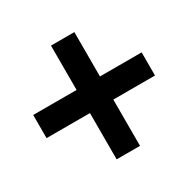

<svg xmlns="http://www.w3.org/2000/svg" viewBox="-115 -629 683 690"><g transform="rotate(-30 226.5 -284.0)"><path d="M0 -336H180V-520H277V-336H450V-240H277V-48H180V-240H0Z"/></g></svg>

Font: Triodion Unicode
Style: Normal
Weight: 400
Version: Version 1.1